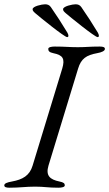

<svg xmlns="http://www.w3.org/2000/svg" viewBox="-40 -870 509 895"><path d="M273 -697C277 -697 279 -700 279 -703C279 -707 277 -713 274 -718C250 -758 224 -798 197 -837C190 -847 181 -850 170 -850C156 -850 112 -841 112 -827C112 -820 116 -816 125 -808C141 -794 260 -697 273 -697ZM415 -697C419 -697 421 -700 421 -703C421 -707 419 -713 416 -718C392 -758 366 -798 339 -837C332 -847 323 -850 312 -850C298 -850 254 -841 254 -827C254 -820 258 -816 267 -808C283 -794 402 -697 415 -697ZM4 5C54 5 78 0 124 0C167 0 182 5 232 5C248 5 262 2 262 -6C262 -15 257 -20 237 -24C193 -33 172 -51 186 -98L324 -550C338 -597 363 -613 412 -622C435 -626 449 -633 449 -642C449 -650 441 -653 425 -653C375 -653 363 -650 323 -650C280 -650 265 -653 215 -653C199 -653 185 -650 185 -642C185 -633 189 -626 209 -622C253 -613 264 -597 250 -550L112 -98C98 -51 65 -33 16 -24C-7 -20 -20 -15 -20 -6C-20 2 -12 5 4 5Z"/></svg>

Font: EB Garamond
Style: Italic
Weight: 400
Italic angle: -17.2°
Designer: Georg Duffner and Octavio Pardo
Foundry: Georg Duffner
Version: Version 1.000;PS 001.000;hotconv 1.0.88;makeotf.lib2.5.64775